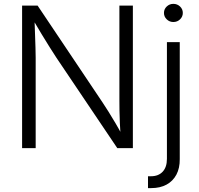

<svg xmlns="http://www.w3.org/2000/svg" viewBox="-20 -756 1018 980"><path d="M92.8 0V-727.5H171.9L503.9 -232.4Q517.6 -211.9 534.4 -185.1Q551.3 -158.2 569.8 -126.7Q588.4 -95.2 606.4 -61L595.7 -59.1Q593.3 -93.8 591.8 -127.4Q590.3 -161.1 589.8 -190.9Q589.4 -220.7 589.4 -243.2V-727.5H658.2V0H578.6L268.6 -460.4Q251.5 -486.8 233.2 -515.6Q214.8 -544.4 193.1 -580.6Q171.4 -616.7 143.1 -664.6L155.8 -667.5Q157.2 -622.6 158.7 -583.5Q160.2 -544.4 161.1 -513.4Q162.1 -482.4 162.1 -461.4V0ZM832 -541H897.5V56.2Q897.9 102.1 880.4 135.3Q862.8 168.5 830.1 186.3Q797.4 204.1 752 204.1H735.4V143.6H750.5Q788.6 143.6 810.3 120.4Q832 97.2 832 54.7ZM864.7 -643.6Q845.2 -643.6 831.1 -657.2Q816.9 -670.9 816.9 -689.9Q816.9 -709.5 831.1 -722.9Q845.2 -736.3 864.7 -736.3Q884.8 -736.3 898.9 -722.9Q913.1 -709.5 913.1 -689.9Q913.1 -670.9 898.9 -657.2Q884.8 -643.6 864.7 -643.6Z"/></svg>

Font: Inter 17pt Light
Style: Regular
Weight: 300
Version: Version 4.001;git-66647c0bb